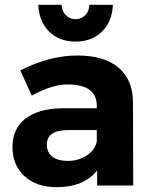

<svg xmlns="http://www.w3.org/2000/svg" viewBox="-20 -776 636 803"><path d="M175.8 -170.9Q175.8 -140.1 198.2 -121.6Q220.7 -103 264.6 -103Q307.6 -103 342.8 -126Q377.9 -148.9 384.8 -184.1V-231.9H264.2Q175.8 -231.9 175.8 -170.9ZM354 -755.9H452.1Q449.2 -686 406.7 -644Q364.3 -602.1 295.9 -602.1Q227.5 -602.1 185.5 -644Q143.1 -686 140.1 -755.9H237.8Q238.8 -729 255.4 -712.4Q272 -695.8 295.9 -695.8Q319.8 -695.8 336.4 -712.4Q353 -729 354 -755.9ZM384.8 -333Q384.8 -422.9 262.7 -422.9Q197.3 -422.9 112.8 -376L64.9 -481.9Q189.5 -543.9 302.7 -543.9Q416 -543.9 475.6 -493.2Q535.2 -442.4 536.1 -351.1L537.1 0H386.2V-63Q330.1 6.8 216.8 6.8Q131.8 6.8 82 -39.6Q32.2 -85.9 32.2 -161.6Q32.2 -237.3 85.9 -279.3Q139.6 -321.3 236.8 -323.2H384.8Z"/></svg>

Font: TruenoSBd
Style: Demi
Weight: 600
Designer: Julieta Ulanovsky
Foundry: Julieta Ulanovsky
Version: Version 3.001b